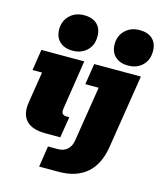

<svg xmlns="http://www.w3.org/2000/svg" viewBox="-118 -716 822 973"><g transform="rotate(15 293.0 -229.0)"><path d="M168 0Q97 0 66 -33Q35 -66 45 -130L71 -293H21L38 -403H263L223 -145Q220 -126 227 -118Q234 -110 247 -110H263L245 0ZM191 -440Q148 -440 123 -463.5Q98 -487 98 -528Q98 -572 127.5 -600.5Q157 -629 203 -629Q247 -629 271 -606Q295 -583 295 -542Q295 -496 266 -468Q237 -440 191 -440ZM180 171 197 61H249Q279 61 298 44Q317 27 322 -4L368 -293H298L315 -403H560L499 -18Q484 77 429 124Q374 171 283 171ZM482 -440Q439 -440 414 -463.5Q389 -487 389 -528Q389 -572 418.5 -600.5Q448 -629 494 -629Q538 -629 562 -606Q586 -583 586 -542Q586 -496 557 -468Q528 -440 482 -440Z"/></g></svg>

Font: Rokkitt SemiBold Black
Style: Italic
Weight: 900
Italic angle: -9°
Version: Version 3.103